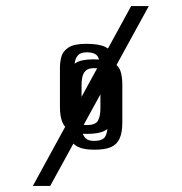

<svg xmlns="http://www.w3.org/2000/svg" viewBox="-20 -611 599 631"><path d="M88 0 411 -591H469L145 0ZM290 -119Q254 -119 235 -129Q216 -139 208.5 -159Q201 -179 201 -208V-337Q201 -355 205.5 -373Q210 -391 228 -403.5Q246 -416 287 -416Q328 -416 348.5 -406.5Q369 -397 375.5 -378.5Q382 -360 382 -333V-210Q382 -175 373 -155.5Q364 -136 344.5 -127.5Q325 -119 290 -119ZM289 -148Q318 -148 326 -162.5Q334 -177 334 -204V-332Q334 -358 326 -372.5Q318 -387 289 -387Q270 -387 261.5 -378.5Q253 -370 250.5 -357.5Q248 -345 248 -332V-203Q248 -190 250.5 -177.5Q253 -165 261.5 -156.5Q270 -148 289 -148ZM265 -171Q230 -171 211 -181Q192 -191 184.5 -210.5Q177 -230 177 -259V-388Q177 -406 181.5 -424Q186 -442 204.5 -454.5Q223 -467 263 -467Q304 -467 324.5 -457.5Q345 -448 351.5 -429.5Q358 -411 358 -384V-262Q358 -228 349 -208Q340 -188 320.5 -179.5Q301 -171 265 -171ZM265 -200Q294 -200 302 -214.5Q310 -229 310 -255V-383Q310 -409 302 -424Q294 -439 265 -439Q246 -439 237.5 -430.5Q229 -422 226.5 -409Q224 -396 224 -383V-255Q224 -242 226.5 -229Q229 -216 237.5 -208Q246 -200 265 -200Z"/></svg>

Font: Alumni Sans Thin Medium
Style: Regular
Weight: 500
Version: Version 1.018